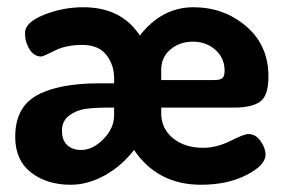

<svg xmlns="http://www.w3.org/2000/svg" viewBox="-20 -501 788 530"><path d="M514 -481Q598 -481 659.5 -428.5Q721 -376 721 -290Q721 -236 697.5 -220Q674 -204 627 -204H425V-189Q425 -146 457.5 -119.5Q490 -93 541 -93Q578 -93 616 -112Q654 -131 665 -131Q686 -131 699.5 -111.5Q713 -92 713 -74Q713 -45 660.5 -18Q608 9 535 9Q415 9 350 -87Q315 -42 268.5 -16.5Q222 9 175 9Q109 9 65.5 -25Q22 -59 22 -123Q22 -205 82 -238Q142 -271 255 -271H295V-285Q295 -322 273.5 -349.5Q252 -377 207 -377Q162 -377 130.5 -361Q99 -345 94 -345Q74 -345 61.5 -365Q49 -385 49 -410Q49 -439 101 -460Q153 -481 210 -481Q315 -481 366 -403Q427 -481 514 -481ZM425 -280H571Q588 -280 594 -285.5Q600 -291 600 -306Q600 -341 574.5 -363.5Q549 -386 512 -386Q476 -386 450.5 -364.5Q425 -343 425 -308ZM295 -183V-204H280Q241 -204 216 -200.5Q191 -197 171 -182Q151 -167 151 -140Q151 -114 165.5 -100.5Q180 -87 204 -87Q236 -87 265.5 -117Q295 -147 295 -183Z"/></svg>

Font: Dosis
Style: Bold
Weight: 700
Designer: Edgar Tolentino, Pablo Impallari, Igino Marini
Foundry: Edgar Tolentino, Pablo Impallari, Igino Marini
Version: Version 1.007